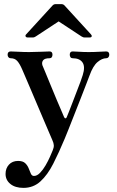

<svg xmlns="http://www.w3.org/2000/svg" viewBox="-20 -710 569 933"><path d="M94 203Q54 203 30.5 184Q7 165 7 135Q7 108 23.5 90Q40 72 68 72Q91 72 102.5 83Q114 94 119.5 108.5Q125 123 130 134Q135 145 145 145Q160 145 174.5 130Q189 115 201.5 93.5Q214 72 223 51.5Q232 31 236 21Q242 7 241.5 -4Q241 -15 234 -30Q231 -37 220 -62.5Q209 -88 193.5 -124.5Q178 -161 161 -201Q144 -241 128.5 -277.5Q113 -314 102 -339.5Q91 -365 88 -372Q76 -400 64 -413.5Q52 -427 32 -427Q25 -427 21 -432Q17 -437 17 -444Q17 -460 32 -460Q43 -460 69.5 -458.5Q96 -457 122 -457Q148 -457 179 -458.5Q210 -460 221 -460Q235 -460 235 -444Q235 -437 231.5 -432Q228 -427 221 -427Q197 -427 189.5 -417Q182 -407 186 -393Q189 -386 200 -359.5Q211 -333 225.5 -297.5Q240 -262 254.5 -227.5Q269 -193 279.5 -169Q290 -145 291 -142Q294 -135 298 -135Q302 -135 304 -140Q307 -147 315 -167Q323 -187 333 -213.5Q343 -240 353.5 -267Q364 -294 372 -315.5Q380 -337 382 -345Q395 -386 381 -406.5Q367 -427 333 -427Q326 -427 322.5 -432Q319 -437 319 -444Q319 -460 333 -460Q344 -460 365 -458.5Q386 -457 411 -457Q437 -457 461.5 -458.5Q486 -460 496 -460Q511 -460 511 -444Q511 -437 507 -432Q503 -427 496 -427Q476 -427 454 -408.5Q432 -390 415 -343Q412 -335 400.5 -305Q389 -275 373 -234Q357 -193 340.5 -151.5Q324 -110 311.5 -78Q299 -46 294 -35Q266 32 238.5 86Q211 140 176.5 171.5Q142 203 94 203ZM114 -528Q107 -528 104.5 -533Q102 -538 107 -543L236 -684Q242 -690 251 -690H278Q287 -690 293 -684L422 -543Q427 -538 425.5 -533Q424 -528 416 -528H390Q386 -528 383 -529.5Q380 -531 376 -533L265 -606L154 -533Q150 -531 147.5 -529.5Q145 -528 140 -528Z"/></svg>

Font: Zen Old Mincho
Style: Bold
Weight: 700
Designer: Yoshimichi Ohira
Foundry: Positype
Version: Version 1.500